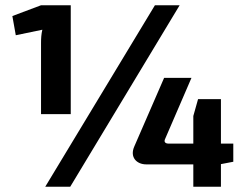

<svg xmlns="http://www.w3.org/2000/svg" viewBox="-20 -710 940 730"><path d="M136 -276H249V-690H136L27 -649L40 -576L141 -597C137 -580 136 -564 136 -547ZM663 -690H569L152 0H247ZM867 -95V-164H820V-333H733L715 -269V-164H621C609 -164 603 -170 607 -180L708 -414H604L491 -154C472 -112 500 -85 536 -85H715V0H820V-86Z"/></svg>

Font: SnT
Style: Bold
Weight: 700
Designer: Natanael Gama
Version: Version 1.001;PS 001.001;hotconv 1.0.70;makeotf.lib2.5.58329